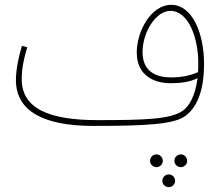

<svg xmlns="http://www.w3.org/2000/svg" viewBox="-20 -501 918 796"><path d="M366 21C583 21 700 15 748 -20C810 -65 826 -155 826 -235C826 -366 776 -481 690 -481C607 -481 547 -373 547 -283C547 -187 620 -156 687 -156C729 -156 768 -161 799 -177C789 -100 763 -60 738 -42C687 -6 577 -3 385 -3C183 -3 70 -51 70 -173C70 -221 81 -266 93 -305L71 -311C58 -269 46 -214 46 -169C46 -39 163 21 366 21ZM571 -285C571 -370 628 -456 686 -456C763 -456 802 -341 802 -241C802 -227 802 -214 801 -202C773 -189 734 -180 691 -180C631 -180 571 -201 571 -285ZM629 192C643 192 655 180 655 166C655 151 643 139 629 139C614 139 602 151 602 166C602 180 614 192 629 192ZM730 192C744 192 756 180 756 166C756 151 744 139 730 139C715 139 703 151 703 166C703 180 715 192 730 192ZM680 275C694 275 706 263 706 249C706 234 694 222 680 222C665 222 653 234 653 249C653 263 665 275 680 275Z"/></svg>

Font: Noto Sans Arabic UI SmCn Th
Style: Regular
Weight: 100
Width: 4
Designer: Monotype Design Team, Nadine Chahine and Nizar Qandah
Foundry: Monotype Imaging Inc.
Version: Version 2.010